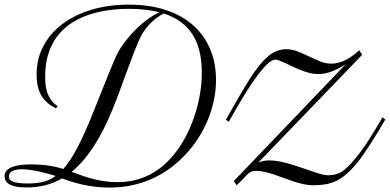

<svg xmlns="http://www.w3.org/2000/svg" viewBox="-20 -806 1716 845"><path d="M512.7 -597.7Q523.4 -614.3 540.8 -635.7Q558.1 -657.2 580.1 -679Q602.1 -700.7 628.2 -720.2Q654.3 -739.7 682.6 -752Q653.3 -759.3 620.1 -763.2Q586.9 -767.1 548.8 -767.1Q497.1 -767.1 449.2 -759.8Q401.4 -752.4 360.4 -737.3Q319.3 -722.2 285.9 -698.5Q252.4 -674.8 228.5 -641.6Q204.6 -608.4 191.7 -565.4Q178.7 -522.5 178.7 -469.2Q178.7 -452.6 180.4 -434.6Q182.1 -416.5 188 -399.2Q193.8 -381.8 204.6 -366.2Q215.3 -350.6 233.4 -339.4L227.1 -329.1Q183.1 -350.1 162.1 -385.5Q141.1 -420.9 141.1 -478Q141.1 -547.4 171.4 -604Q201.7 -660.6 255.4 -700.9Q309.1 -741.2 383.5 -763.4Q458 -785.6 546.4 -785.6Q638.2 -785.6 709.7 -762Q781.2 -738.3 830.3 -694.6Q879.4 -650.9 905 -589.8Q930.7 -528.8 930.7 -454.1Q930.7 -407.7 920.9 -362.8Q911.1 -317.9 893.8 -276.4Q876.5 -234.9 852.3 -197.5Q828.1 -160.2 799.3 -128.9Q770.5 -97.7 735.4 -70.6Q700.2 -43.5 658 -23.4Q615.7 -3.4 566.9 8.1Q518.1 19.5 461.9 19.5Q427.7 19.5 397 15.6Q366.2 11.7 339.6 5.6Q313 -0.5 291.3 -7.6Q269.5 -14.6 253.4 -21Q217.8 -0.5 179.4 9.3Q141.1 19 98.1 19Q67.9 19 48.8 14.9Q29.8 10.7 19 3.7Q8.3 -3.4 4.2 -12.2Q0 -21 0 -29.8Q0 -47.4 11.5 -57.6Q22.9 -67.9 40.5 -73.5Q58.1 -79.1 78.9 -80.8Q99.6 -82.5 118.2 -82.5Q158.2 -82.5 192.6 -77.4Q227.1 -72.3 258.8 -62.5Q273.9 -79.6 289.3 -102.8Q304.7 -126 320.8 -156.7Q336.9 -187.5 354.2 -226.1Q371.6 -264.6 390.6 -312.5Q413.6 -370.1 430.2 -411.4Q446.8 -452.6 458.5 -481.7Q470.2 -510.7 478.3 -529.8Q486.3 -548.8 492.2 -561.3Q498 -573.7 502.7 -581.8Q507.3 -589.8 512.7 -597.7ZM868.2 -486.3Q868.2 -590.8 826.9 -655Q785.6 -719.2 700.7 -746.6Q687.5 -739.7 674.8 -731Q662.1 -722.2 650.9 -711.9Q639.6 -701.7 630.1 -690.4Q620.6 -679.2 613.3 -668.5Q607.4 -660.2 602.1 -649.9Q596.7 -639.6 590.1 -625Q583.5 -610.4 575.4 -589.8Q567.4 -569.3 556.6 -540.8Q545.9 -512.2 531.7 -474.1Q517.6 -436 499.5 -386.2Q453.6 -261.7 403.3 -179.2Q353 -96.7 295.4 -49.8Q314 -43 335.9 -34.9Q357.9 -26.9 383.3 -20Q408.7 -13.2 436.8 -8.8Q464.8 -4.4 495.6 -4.4Q543.9 -4.4 584 -15.9Q624 -27.3 657 -47.4Q689.9 -67.4 716.6 -94Q743.2 -120.6 764.6 -150.9Q788.1 -184.6 807.1 -224.4Q826.2 -264.2 839.8 -307.6Q853.5 -351.1 860.8 -396.2Q868.2 -441.4 868.2 -486.3ZM101.6 1.5Q138.2 1.5 168 -5.1Q197.8 -11.7 225.1 -31.7Q215.3 -34.7 197.8 -39.8Q180.2 -44.9 159.4 -49.6Q138.7 -54.2 116.9 -57.6Q95.2 -61 76.2 -61Q51.3 -61 35.4 -53.7Q19.5 -46.4 19.5 -29.3Q19.5 -22.9 22.7 -17.3Q25.9 -11.7 34.9 -7.6Q43.9 -3.4 59.8 -1Q75.7 1.5 101.6 1.5ZM1574.2 -564.9 1116.7 -90.3Q1127.4 -94.7 1139.4 -97.4Q1151.4 -100.1 1165.5 -100.1Q1187.5 -100.1 1211.7 -95.2Q1235.8 -90.3 1260.5 -83Q1285.2 -75.7 1309.1 -67.4Q1333 -59.1 1354.2 -51.8Q1375.5 -44.4 1393.1 -39.6Q1410.6 -34.7 1422.9 -34.7Q1445.8 -34.7 1465.6 -41.3Q1485.4 -47.9 1506.3 -67.9Q1536.1 -95.7 1568.1 -139.4Q1600.1 -183.1 1636.7 -244.6L1663.1 -289.6L1675.8 -280.3L1649.4 -235.4Q1610.4 -170.4 1578.6 -125Q1546.9 -79.6 1516.1 -50.3Q1497.1 -32.2 1479 -20.5Q1460.9 -8.8 1441.7 -2.2Q1422.4 4.4 1401.4 6.8Q1380.4 9.3 1356 9.3Q1336.9 9.3 1316.2 4.6Q1295.4 0 1273.4 -7.1Q1251.5 -14.2 1229.5 -22.5Q1207.5 -30.8 1186 -37.8Q1164.6 -44.9 1144.3 -49.6Q1124 -54.2 1106.4 -54.2Q1093.8 -54.2 1085.7 -50.5Q1077.6 -46.9 1069.3 -39.1Q1061 -31.2 1050.3 -19.3Q1039.6 -7.3 1021 9.3L1009.3 -9.3L1501.5 -523.4Q1470.7 -503.4 1440.4 -491.7Q1410.2 -480 1379.9 -480Q1362.3 -480 1343.5 -484.6Q1324.7 -489.3 1306.4 -496.3Q1288.1 -503.4 1270.8 -511.7Q1253.4 -520 1238.3 -527.1Q1223.1 -534.2 1211.2 -538.8Q1199.2 -543.5 1191.4 -543.5Q1178.7 -543.5 1160.9 -528.1Q1143.1 -512.7 1120.4 -483.6Q1097.7 -454.6 1070.6 -412.1Q1043.5 -369.6 1012.7 -315.4L986.8 -270L974.1 -278.8L1000 -324.7Q1040 -395.5 1071 -445.6Q1102.1 -495.6 1129.4 -527.6Q1156.7 -559.6 1182.9 -574.5Q1209 -589.4 1238.8 -589.4Q1266.1 -589.4 1291 -579.3Q1315.9 -569.3 1340.1 -557.6Q1364.3 -545.9 1388.4 -535.9Q1412.6 -525.9 1439 -525.9Q1464.4 -525.9 1494.1 -538.6Q1523.9 -551.3 1561 -584.5Z"/></svg>

Font: Petit Formal Script
Style: Regular
Weight: 400
Version: Version 1.001; ttfautohint (v0.8) -G 200 -r 50